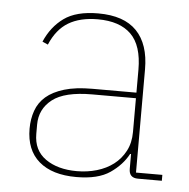

<svg xmlns="http://www.w3.org/2000/svg" viewBox="-44 -561 607 617"><g transform="rotate(5 259.5 -253.0)"><path d="M422 0Q393 0 393 -29V-77H390Q371 -41 332.5 -14.5Q294 12 224 12Q146 12 103.5 -24.5Q61 -61 61 -130Q61 -161 70.5 -188Q80 -215 102 -234Q124 -253 160.5 -264Q197 -275 251 -275H393V-349Q393 -427 356.5 -463Q320 -499 249 -499Q192 -499 154.5 -476.5Q117 -454 96 -404L78 -412Q99 -461 138.5 -489.5Q178 -518 249 -518Q332 -518 373 -475.5Q414 -433 414 -352V-19H499V0ZM224 -7Q258 -7 288.5 -16Q319 -25 342 -42.5Q365 -60 379 -86.5Q393 -113 393 -148V-257H252Q163 -257 123.5 -226Q84 -195 84 -145V-115Q84 -62 123 -34.5Q162 -7 224 -7Z"/></g></svg>

Font: IBM Plex Sans KR Thin
Style: Regular
Weight: 100
Designer: Mike Abbink; Paul van der Laan; Pieter van Rosmalen; Wujin Sim; Chorong Kim; Dohee Lee;
Foundry: Sandoll Inc.
Version: Version 1.001